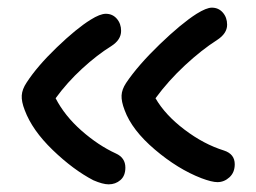

<svg xmlns="http://www.w3.org/2000/svg" viewBox="-20 -502 673 504"><path d="M550.8 -23.9Q536.1 -23.9 508.8 -34.2Q446.8 -58.1 386.5 -109.4Q326.2 -160.6 307.1 -212.9Q298.3 -235.8 299.1 -251.5Q299.8 -267.1 311 -284.2Q341.8 -330.1 398.9 -385.3Q456.1 -440.4 496.1 -465.8Q522 -481.9 536.1 -481.9Q553.7 -481.9 564.9 -469Q576.2 -456.1 576.2 -437Q576.2 -414.1 549.8 -397Q509.3 -371.1 465.6 -330.6Q421.9 -290 388.2 -244.1Q413.6 -200.2 464.1 -161.9Q514.6 -123.5 567.9 -106.9Q596.2 -97.7 596.2 -70.8Q596.2 -49.3 582.3 -36.6Q568.4 -23.9 550.8 -23.9ZM265.1 -18.1Q250 -18.1 225.1 -28.8Q172.4 -56.2 118.4 -108.2Q64.5 -160.2 44.9 -212.9Q36.1 -235.4 37.1 -251.5Q38.1 -267.6 49.8 -285.2Q77.6 -328.1 129.2 -377.7Q180.7 -427.2 217.8 -450.2Q242.7 -465.8 257.8 -465.8Q275.4 -465.8 286.6 -452.9Q297.9 -439.9 297.9 -420.9Q297.9 -397.5 272 -380.9Q234.9 -357.9 195.6 -321.8Q156.2 -285.6 126 -244.1Q149.9 -197.8 194.1 -158.9Q238.3 -120.1 284.2 -99.1Q309.1 -87.9 309.1 -62Q309.1 -40.5 296.1 -29.3Q283.2 -18.1 265.1 -18.1Z"/></svg>

Font: Shantell Sans Irregular
Style: Regular
Weight: 400
Designer: Stephen Nixon, Anya Danilova, Shantell Martin
Foundry: Arrow Type
Version: Version 1.006;[9816181b4]